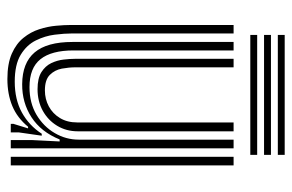

<svg xmlns="http://www.w3.org/2000/svg" viewBox="-155 -623 787 517"><g transform="rotate(90 238.5 -364.5)"><path d="M192.9 9.1Q151.4 9.1 124.4 -2.8Q97.4 -14.8 81.8 -34.3Q66.1 -53.7 58.8 -76.5Q51.4 -99.3 49.4 -121.5Q47.3 -143.7 47.3 -160.6V-600H70.1V-164.7Q70.1 -144.5 73.4 -118.3Q76.7 -92.1 88.9 -67.5Q101.1 -42.8 127.4 -26.8Q153.8 -10.7 200 -10.7Q247.9 -10.7 282.9 -29.9Q317.9 -49.2 340.1 -83.4H345.4L336.5 -21.5V0H313.6L313.4 -6.8L325.7 -46.6H321.3Q297.4 -17.5 265.5 -4.2Q233.5 9.1 192.9 9.1ZM402.3 0V-600H425.3V0ZM220.1 -72.1Q190.7 -72.1 174.1 -82.6Q157.6 -93.1 149.9 -109.1Q142.3 -125.2 140.4 -142.4Q138.4 -159.5 138.4 -172.8V-600H161.3V-174Q161.3 -156.6 164.8 -137.5Q168.4 -118.5 181.6 -105.2Q194.8 -91.9 223.4 -91.9Q246.8 -91.9 266.4 -102.4Q286 -112.9 297.8 -132.4Q309.7 -151.9 309.7 -178.8V-600H333.6V-180.9Q333.6 -149.5 318.7 -124.9Q303.7 -100.2 278.1 -86.1Q252.5 -72.1 220.1 -72.1ZM206.6 -30.7Q149.2 -31.1 121.1 -64.3Q93 -97.5 93 -166V-600H115.8V-168.8Q115.8 -109.5 139.4 -80Q162.9 -50.4 214.6 -50.4Q257.1 -50.4 288.9 -69.2Q320.7 -88.1 338.3 -118.3Q356 -148.6 356 -182.7V-600H379.4V0H357.2V-58L360.9 -131.6H355.5Q335.3 -81.6 295.9 -55.9Q256.4 -30.3 206.6 -30.7ZM74 -719.1V-737.6H397V-719.1ZM74 -645V-663.5H397V-645ZM74 -682V-700.6H397V-682Z"/></g></svg>

Font: Big Shoulders Inline Text Thin
Style: Regular
Weight: 100
Designer: Patric King
Foundry: XO Type Co
Version: Version 2.002